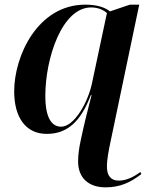

<svg xmlns="http://www.w3.org/2000/svg" viewBox="-20 -566 641 826"><path d="M434 240C495 240 540 220 588 183L584 174C554 196 523 211 491 211C458 211 440 191 440 151C440 118 448 80 455 46L579 -546H539L453 -517C432 -534 398 -546 347 -546C142 -546 41 -325 41 -173C41 -62 90 10 181 10C270 10 327 -43 371 -157H374C358 -97 341 -28 327 39C321 67 316 97 316 129C316 200 362 240 434 240ZM243 -21C204 -21 175 -56 175 -154C175 -314 246 -534 372 -534C403 -534 425 -523 440 -510L376 -209C359 -127 300 -21 243 -21Z"/></svg>

Font: Noto Serif Display SemiBold
Style: Italic
Weight: 600
Italic angle: -12°
Designer: Monotype Design Team
Foundry: Monotype Imaging Inc.
Version: Version 2.009